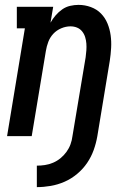

<svg xmlns="http://www.w3.org/2000/svg" viewBox="-20 -558 540 787"><path d="M131 209V121Q147 121 164 118.5Q181 116 197.5 109Q214 102 228 90.5Q242 79 252.5 64.5Q263 50 269 33.5Q275 17 277 0Q291 -81 304 -161.5Q317 -242 331 -323Q333 -337 334 -351.5Q335 -366 334 -379.5Q333 -393 329 -406Q325 -419 316.5 -429.5Q308 -440 295.5 -445Q283 -450 269 -450Q250 -450 231 -442Q212 -434 198.5 -419.5Q185 -405 178 -386.5Q171 -368 168 -349L110 0H9L82 -442H49V-530H198L187 -465Q196 -481 208 -495Q220 -509 235 -519.5Q250 -530 267.5 -534Q285 -538 302 -538Q328 -538 352.5 -529Q377 -520 394 -502.5Q411 -485 420.5 -462Q430 -439 433.5 -413.5Q437 -388 435.5 -361.5Q434 -335 430 -309L379 0Q374 29 364 57Q354 85 337 110Q320 135 296 155Q272 175 244.5 187Q217 199 188 204Q159 209 131 209Z"/></svg>

Font: Iosevka Slab Semibold
Style: Italic
Weight: 600
Italic angle: -9°
Monospace: yes
Designer: Belleve Invis
Foundry: Belleve Invis
Version: Version 11.1.1; ttfautohint (v1.8.3)